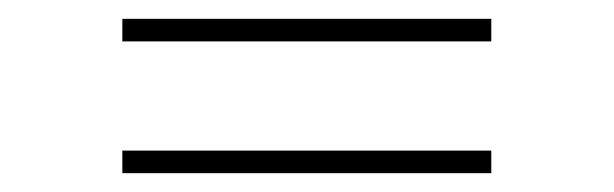

<svg xmlns="http://www.w3.org/2000/svg" viewBox="-20 -356 652 204"><path d="M110 -336H502V-312H110ZM110 -196H502V-172H110Z"/></svg>

Font: Grenze Thin
Style: Regular
Weight: 250
Designer: Renata Polastri
Foundry: Omnibus-Type
Version: Version 1.002; ttfautohint (v1.8)